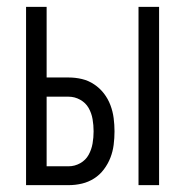

<svg xmlns="http://www.w3.org/2000/svg" viewBox="-20 -540 540 560"><path d="M384 0V-520H444V0ZM56 0V-520H116V-314H180Q200 -314 219 -309.5Q238 -305 254.5 -294Q271 -283 283 -267.5Q295 -252 302 -233.5Q309 -215 311.5 -195.5Q314 -176 314 -157Q314 -137 311.5 -117.5Q309 -98 302 -80Q295 -62 283 -46Q271 -30 254.5 -19.5Q238 -9 219 -4.5Q200 0 180 0ZM180 -55Q198 -55 214 -64Q230 -73 238.5 -88.5Q247 -104 250 -121.5Q253 -139 253 -157Q253 -175 250 -192.5Q247 -210 238.5 -225Q230 -240 214 -249Q198 -258 180 -258H116V-55Z"/></svg>

Font: Iosevka Curly Light
Style: Regular
Weight: 300
Monospace: yes
Designer: Belleve Invis
Foundry: Belleve Invis
Version: Version 22.1.2; ttfautohint (v1.8.4)